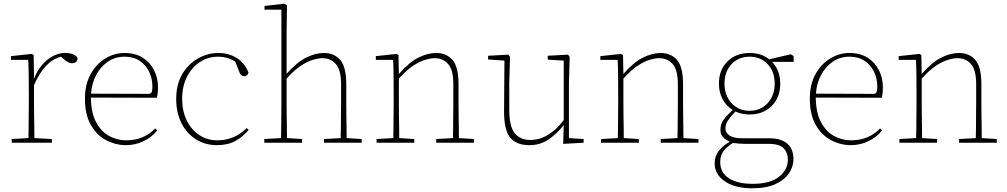

<svg xmlns="http://www.w3.org/2000/svg" viewBox="-20 -768 5420 1033"><path d="M43 0V-20L133 -25Q134 -51 134 -84.5Q134 -118 134.5 -151Q135 -184 135 -210V-259Q135 -312 134.5 -360Q134 -408 132 -446H39V-466L151 -478L161 -472L163 -343Q185 -404 231.5 -443.5Q278 -483 331 -483Q357 -483 375 -475Q393 -467 397 -456Q397 -428 367 -428Q354 -428 343 -435Q332 -442 317 -455L308 -463Q220 -441 163 -310V-210Q163 -184 163.5 -150.5Q164 -117 164.5 -84Q165 -51 165 -25L259 -20V0Z M650 -463Q599 -463 559.5 -435.5Q520 -408 496.5 -362.5Q473 -317 470 -264L780 -263Q791 -263 795.5 -271.5Q800 -280 800 -302Q800 -344 783 -380.5Q766 -417 732.5 -440Q699 -463 650 -463ZM658 13Q603 13 552.5 -13Q502 -39 469.5 -94.5Q437 -150 437 -237Q437 -313 467 -368Q497 -423 546 -453Q595 -483 650 -483Q708 -483 748 -457.5Q788 -432 809 -390Q830 -348 830 -299Q830 -265 824 -242L469 -243Q470 -161 497.5 -110Q525 -59 568 -36Q611 -13 658 -13Q754 -13 815 -77L826 -66Q796 -29 751.5 -8Q707 13 658 13Z M1148 13Q1084 13 1034 -18.5Q984 -50 956 -106Q928 -162 928 -235Q928 -314 960.5 -369Q993 -424 1045 -453.5Q1097 -483 1156 -483Q1209 -483 1252 -457Q1295 -431 1317 -378Q1312 -358 1295 -358Q1276 -358 1269 -377L1246 -436Q1222 -451 1200 -457Q1178 -463 1154 -463Q1100 -463 1056 -434.5Q1012 -406 986 -355Q960 -304 960 -236Q960 -171 984.5 -120.5Q1009 -70 1052 -41.5Q1095 -13 1150 -13Q1194 -13 1234.5 -29.5Q1275 -46 1307 -79L1318 -69Q1288 -33 1247 -10Q1206 13 1148 13Z M1402 0V-20L1492 -25Q1493 -51 1493 -84.5Q1493 -118 1493.5 -151Q1494 -184 1494 -210V-716H1403V-736L1508 -748L1524 -740L1522 -598V-371Q1578 -434 1628 -458.5Q1678 -483 1722 -483Q1778 -483 1810.5 -445.5Q1843 -408 1843 -314V-210Q1843 -183 1843.5 -149.5Q1844 -116 1844.5 -83.5Q1845 -51 1845 -25L1926 -20V0H1723V-20L1813 -25Q1814 -51 1814 -83.5Q1814 -116 1814.5 -149.5Q1815 -183 1815 -210V-315Q1815 -392 1787 -423.5Q1759 -455 1715 -455Q1694 -455 1664.5 -446.5Q1635 -438 1599 -414.5Q1563 -391 1522 -345V-210Q1522 -184 1522.5 -150.5Q1523 -117 1523.5 -84Q1524 -51 1524 -25L1605 -20V0Z M2006 0V-20L2096 -25Q2097 -51 2097 -84.5Q2097 -118 2097.5 -151Q2098 -184 2098 -210V-259Q2098 -312 2097.5 -360Q2097 -408 2095 -446H2002V-466L2114 -478L2124 -472L2126 -370Q2181 -433 2231 -458Q2281 -483 2326 -483Q2382 -483 2414.5 -445.5Q2447 -408 2447 -314V-210Q2447 -183 2447.5 -149.5Q2448 -116 2448.5 -83.5Q2449 -51 2449 -25L2530 -20V0H2327V-20L2417 -25Q2418 -51 2418 -83.5Q2418 -116 2418.5 -149.5Q2419 -183 2419 -210V-315Q2419 -392 2391 -423.5Q2363 -455 2319 -455Q2298 -455 2268.5 -446.5Q2239 -438 2203 -414.5Q2167 -391 2126 -345V-210Q2126 -184 2126.5 -150.5Q2127 -117 2127.5 -84Q2128 -51 2128 -25L2209 -20V0Z M2828 13Q2758 13 2724.5 -28Q2691 -69 2692 -175L2694 -442L2606 -448V-468L2715 -474L2724 -462L2720 -324V-178Q2720 -87 2749.5 -51Q2779 -15 2833 -15Q2883 -15 2929 -43Q2975 -71 3013 -122V-442L2927 -447V-468L3036 -474L3045 -462L3041 -324V-25L3120 -20V0L3010 6L3013 -95Q2978 -50 2932.5 -18.5Q2887 13 2828 13Z M3214 0V-20L3304 -25Q3305 -51 3305 -84.5Q3305 -118 3305.5 -151Q3306 -184 3306 -210V-259Q3306 -312 3305.5 -360Q3305 -408 3303 -446H3210V-466L3322 -478L3332 -472L3334 -370Q3389 -433 3439 -458Q3489 -483 3534 -483Q3590 -483 3622.5 -445.5Q3655 -408 3655 -314V-210Q3655 -183 3655.5 -149.5Q3656 -116 3656.5 -83.5Q3657 -51 3657 -25L3738 -20V0H3535V-20L3625 -25Q3626 -51 3626 -83.5Q3626 -116 3626.5 -149.5Q3627 -183 3627 -210V-315Q3627 -392 3599 -423.5Q3571 -455 3527 -455Q3506 -455 3476.5 -446.5Q3447 -438 3411 -414.5Q3375 -391 3334 -345V-210Q3334 -184 3334.5 -150.5Q3335 -117 3335.5 -84Q3336 -51 3336 -25L3417 -20V0Z M4013 -172Q4072 -172 4110 -213Q4148 -254 4148 -318Q4148 -383 4110 -423Q4072 -463 4013 -463Q3954 -463 3916 -423Q3878 -383 3878 -318Q3878 -254 3916 -213Q3954 -172 4013 -172ZM4013 -152Q3972 -152 3937 -168Q3911 -141 3897 -120.5Q3883 -100 3883 -76Q3883 -54 3905 -39Q3927 -24 3977 -24H4120Q4182 -24 4215.5 4.5Q4249 33 4249 89Q4249 128 4225 164Q4201 200 4152 222.5Q4103 245 4028 245Q3934 245 3879.5 207.5Q3825 170 3825 111Q3825 71 3849 42Q3873 13 3907 -6Q3885 -14 3870.5 -30Q3856 -46 3856 -69Q3856 -102 3875 -126.5Q3894 -151 3922 -176Q3888 -197 3868 -234Q3848 -271 3848 -318Q3848 -392 3894 -437.5Q3940 -483 4013 -483Q4076 -483 4118 -449L4235 -476L4250 -466V-435H4134Q4178 -389 4178 -318Q4178 -243 4131.5 -197.5Q4085 -152 4013 -152ZM3855 105Q3855 160 3900.5 190.5Q3946 221 4030 221Q4124 221 4171.5 183Q4219 145 4219 90Q4219 55 4197 30.5Q4175 6 4113 6H3989Q3973 6 3956.5 4.5Q3940 3 3923 1Q3890 22 3872.5 45Q3855 68 3855 105Z M4550 -463Q4499 -463 4459.5 -435.5Q4420 -408 4396.5 -362.5Q4373 -317 4370 -264L4680 -263Q4691 -263 4695.5 -271.5Q4700 -280 4700 -302Q4700 -344 4683 -380.5Q4666 -417 4632.5 -440Q4599 -463 4550 -463ZM4558 13Q4503 13 4452.5 -13Q4402 -39 4369.5 -94.5Q4337 -150 4337 -237Q4337 -313 4367 -368Q4397 -423 4446 -453Q4495 -483 4550 -483Q4608 -483 4648 -457.5Q4688 -432 4709 -390Q4730 -348 4730 -299Q4730 -265 4724 -242L4369 -243Q4370 -161 4397.5 -110Q4425 -59 4468 -36Q4511 -13 4558 -13Q4654 -13 4715 -77L4726 -66Q4696 -29 4651.5 -8Q4607 13 4558 13Z M4819 0V-20L4909 -25Q4910 -51 4910 -84.5Q4910 -118 4910.5 -151Q4911 -184 4911 -210V-259Q4911 -312 4910.5 -360Q4910 -408 4908 -446H4815V-466L4927 -478L4937 -472L4939 -370Q4994 -433 5044 -458Q5094 -483 5139 -483Q5195 -483 5227.5 -445.5Q5260 -408 5260 -314V-210Q5260 -183 5260.5 -149.5Q5261 -116 5261.5 -83.5Q5262 -51 5262 -25L5343 -20V0H5140V-20L5230 -25Q5231 -51 5231 -83.5Q5231 -116 5231.5 -149.5Q5232 -183 5232 -210V-315Q5232 -392 5204 -423.5Q5176 -455 5132 -455Q5111 -455 5081.5 -446.5Q5052 -438 5016 -414.5Q4980 -391 4939 -345V-210Q4939 -184 4939.5 -150.5Q4940 -117 4940.5 -84Q4941 -51 4941 -25L5022 -20V0Z"/></svg>

Font: Source Serif Pro ExtraLight
Style: Regular
Weight: 200
Designer: Frank Grießhammer
Foundry: Adobe Systems Incorporated
Version: Version 3.001;hotconv 1.0.111;makeotfexe 2.5.65597